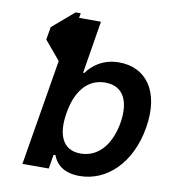

<svg xmlns="http://www.w3.org/2000/svg" viewBox="-84 -824 824 909"><g transform="rotate(10 328.0 -370.0)"><path d="M206.3 -750 102.3 -660.9 91.6 -599.4 163.7 -513.5 167.3 -508.9 82.7 0H209.2L220.5 -67.8H229.4C242.2 -32.3 275.2 9.6 358.7 9.6C485.4 9.6 600.1 -91.6 630 -272C659.8 -453.8 576.3 -552.6 451.3 -552.6C371.8 -552.6 321.7 -511 296.9 -474.8H290.8L332 -727.3H226.9L230.8 -750ZM246.4 -272.7C262.4 -372.9 312.5 -447.1 402.7 -447.1C491.1 -447.1 523.1 -375.7 506.4 -272.7C488.6 -168.7 432.5 -95.9 344.5 -95.9C255 -95.9 229.4 -172.6 246.4 -272.7Z"/></g></svg>

Font: Margiela Sans Semi Bold
Style: Italic
Weight: 600
Italic angle: -9.39999°
Designer: Stefan Endress, Andreas Faust
Version: Version 1.100;FEAKit 1.0